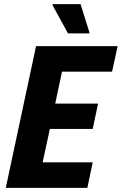

<svg xmlns="http://www.w3.org/2000/svg" viewBox="-20 -912 591 932"><path d="M8 0 155 -688H551L524 -564H281L248 -409H456L430 -286H222L187 -124H430L404 0ZM310 -750 235 -887 236 -892H371L414 -755L413 -750Z"/></svg>

Font: Saira SemiCondensed
Style: Bold Italic
Weight: 700
Width: 4
Italic angle: -12°
Designer: Hector Gatti with collaboration of the Omnibus-Type team
Foundry: Omnibus-Type
Version: Version 1.101